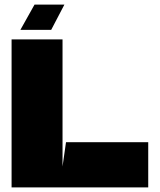

<svg xmlns="http://www.w3.org/2000/svg" viewBox="-20 -809 690 829"><path d="M265 -195H620V0H30V-639H250V-90L265 -195ZM129 -789H258L201 -680H68Z"/></svg>

Font: Banana Brick
Style: Regular
Weight: 400
Designer: artmaker
Foundry: artmaker
Version: Version 4.000 2011 initial release